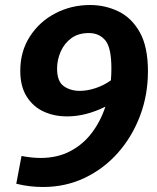

<svg xmlns="http://www.w3.org/2000/svg" viewBox="-20 -736 629 767"><path d="M571 -451Q571 -357 539.5 -273.5Q508 -190 451.5 -126Q395 -62 318.5 -25.5Q242 11 152 11Q127 11 100 8Q73 5 45 -2L66 -113Q86 -109 105.5 -107Q125 -105 142 -105Q209 -105 260.5 -132Q312 -159 347 -205.5Q382 -252 401 -310Q323 -271 248 -271Q196 -271 154 -290.5Q112 -310 86.5 -350.5Q61 -391 61 -453Q61 -531 99.5 -590.5Q138 -650 201.5 -683Q265 -716 340 -716Q400 -716 453 -690.5Q506 -665 538.5 -607Q571 -549 571 -451ZM208 -462Q208 -411 234.5 -392Q261 -373 299 -373Q329 -373 362 -384Q395 -395 423 -415Q425 -438 425 -462Q425 -546 400.5 -575Q376 -604 335 -604Q293 -604 265 -583.5Q237 -563 222.5 -530Q208 -497 208 -462Z"/></svg>

Font: Bitter
Style: Bold Italic
Weight: 700
Italic angle: -9°
Designer: Sol Matas, and Bitter project Authors
Foundry: Sol Matas
Version: Version 2.001